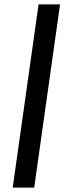

<svg xmlns="http://www.w3.org/2000/svg" viewBox="-20 -783 332 876"><path d="M38 73 156 -763H254L136 73Z"/></svg>

Font: Instrument Sans Condensed SemiBold
Style: Regular
Weight: 600
Width: 3
Designer: Rodrigo Fuenzalida
Foundry: fragTYPE
Version: Version 1.000;gftools[0.9.28]